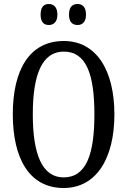

<svg xmlns="http://www.w3.org/2000/svg" viewBox="-20 -930 637 960"><path d="M368 -805C390 -805 410 -818 410 -857C410 -897 390 -910 368 -910C344 -910 325 -897 325 -857C325 -818 344 -805 368 -805ZM224 -805C246 -805 267 -818 267 -857C267 -897 246 -910 224 -910C201 -910 183 -897 183 -857C183 -818 201 -805 224 -805ZM298 10C461 10 552 -137 552 -358C552 -580 461 -725 299 -725C127 -725 44 -580 44 -359C44 -137 127 10 298 10ZM298 -43C190 -43 144 -160 144 -358C144 -557 190 -672 299 -672C412 -672 452 -557 452 -358C452 -160 412 -43 298 -43Z"/></svg>

Font: Noto Serif Sinhala ExtraCondensed
Style: Regular
Weight: 400
Width: 2
Designer: Jelle Bosma - Monotype Design Team
Foundry: Monotype Imaging Inc.
Version: Version 2.007